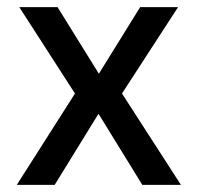

<svg xmlns="http://www.w3.org/2000/svg" viewBox="-20 -517 552 537"><path d="M27 0 206 -281 208 -227 34 -497H141L257 -310H256L372 -497H478L304 -229L306 -279L486 0H378L256 -198H255L133 0Z"/></svg>

Font: Nunito Sans 7pt SemiCondensed Medium
Style: Regular
Weight: 500
Width: 4
Designer: Vernon Adams
Foundry: Vernon Adams
Version: Version 3.101;gftools[0.9.27]